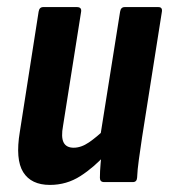

<svg xmlns="http://www.w3.org/2000/svg" viewBox="-20 -514 477 542"><path d="M121 8Q68 8 45.5 -28Q23 -64 36 -142L89 -481Q91 -494 102 -494H197Q211 -494 209 -481L158 -159Q152 -127 159.5 -112Q167 -97 188 -97Q209 -97 231 -112Q253 -127 279 -152L281 -81Q246 -42 207 -17Q168 8 121 8ZM274 0Q262 0 262 -12Q262 -30 264 -52.5Q266 -75 268 -94L263 -129L319 -481Q321 -494 332 -494H427Q439 -494 437 -481L381 -126Q376 -92 372 -63.5Q368 -35 367 -12Q366 0 355 0Z"/></svg>

Font: Sofia Sans Condensed ExtraBold
Style: Italic
Weight: 800
Italic angle: -9°
Version: Version 4.100